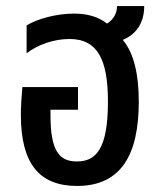

<svg xmlns="http://www.w3.org/2000/svg" viewBox="-20 -604 524 635"><path d="M235 11C381 11 439 -93 439 -268C439 -357 423 -429 386 -472C432 -491 457 -530 457 -584H367C367 -557 353 -538 334 -526C305 -549 268 -559 225 -559C165 -559 102 -541 68 -520V-428C107 -457 158 -475 210 -475C301 -475 337 -410 337 -268C337 -110 297 -70 234 -70C176 -70 147 -105 147 -222V-241H238V-316H54C51 -285 49 -250 49 -224C49 -63 110 11 235 11Z"/></svg>

Font: Noto Sans Thai Cond Med
Style: Regular
Weight: 500
Width: 3
Designer: Monotype Design Team
Foundry: Monotype Imaging Inc.
Version: Version 2.002